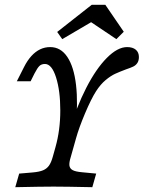

<svg xmlns="http://www.w3.org/2000/svg" viewBox="-20 -778 597 798"><path d="M43.5 0 59.7 -56.5 116.1 -61.3Q143.5 -63.7 158.9 -70.2Q174.2 -76.6 183.5 -89.5Q192.7 -102.4 199.2 -125.8L210.5 -166.1Q230.6 -237.1 230.6 -319Q230.6 -400.8 212.9 -456.5Q195.2 -512.1 166.9 -512.1Q152.4 -512.1 144 -504Q135.5 -496 123.4 -472.6L107.3 -440.3H50L79.8 -499.2Q93.5 -526.6 110.5 -545.2Q127.4 -563.7 146.8 -573Q166.1 -582.3 188.7 -582.3Q232.3 -582.3 259.7 -541.5Q287.1 -500.8 296 -425Q304.8 -349.2 294.4 -246L268.5 -233.9Q297.6 -333.1 338.3 -412.5Q379 -491.9 423.8 -537.1Q468.5 -582.3 508.1 -582.3Q531.5 -582.3 544.4 -571.4Q557.3 -560.5 557.3 -541.1Q557.3 -525.8 550.8 -516.1Q544.4 -506.5 533.5 -501.2Q522.6 -496 503.2 -489.5Q477.4 -479.8 458.9 -471.4Q440.3 -462.9 419 -445.2Q397.6 -427.4 379 -398.4Q358.9 -366.9 333.5 -306.9Q308.1 -246.8 296 -203.2L274.2 -125.8Q266.9 -102.4 268.5 -89.9Q270.2 -77.4 281.9 -71Q293.5 -64.5 321 -62.1L379.8 -56.5L363.7 0Q252.4 -2.4 202.4 -2.4H201.6H202.4Q152.4 -2.4 43.5 0ZM217.7 -645.2 361.3 -758.1H417.7L494.4 -646L463.7 -615.3L333.9 -702.4L400.8 -710.5L238.7 -615.3Z"/></svg>

Font: Playfair Micro SmCond SmLight
Style: Italic
Weight: 360
Width: 4
Italic angle: -15.6°
Designer: Claus Eggers Sørensen
Foundry: Claus Eggers Sørensen
Version: Version 2.203;Glyphs 3.3 (3326)